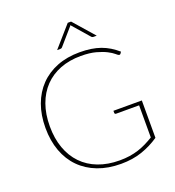

<svg xmlns="http://www.w3.org/2000/svg" viewBox="-159 -1026 1056 1159"><g transform="rotate(-20 369.0 -447.0)"><path d="M668 -309V-69Q616 -33.5 556 -12.8Q496 8 420.5 8Q338 8 272 -17.2Q206 -42.5 159.8 -89.2Q113.5 -136 89 -202.5Q64.5 -269 64.5 -351.5Q64.5 -434 88.8 -500.2Q113 -566.5 158.5 -613.5Q204 -660.5 268.5 -685.8Q333 -711 413.5 -711Q453 -711 486.2 -706Q519.5 -701 548 -690.8Q576.5 -680.5 601.8 -665Q627 -649.5 650.5 -629L643.5 -618.5Q639.5 -612.5 632 -614.5Q627 -616 613.8 -627.5Q600.5 -639 575 -652.2Q549.5 -665.5 509.8 -676.5Q470 -687.5 413 -687.5Q339.5 -687.5 280.2 -664.5Q221 -641.5 179.2 -598Q137.5 -554.5 115 -492.2Q92.5 -430 92.5 -351.5Q92.5 -273.5 115 -211Q137.5 -148.5 179.8 -104.8Q222 -61 282.8 -37.8Q343.5 -14.5 420 -14.5Q454.5 -14.5 484.2 -19Q514 -23.5 540.5 -32Q567 -40.5 592 -52.8Q617 -65 642.5 -80.5V-287H494Q490.5 -287 488 -289.5Q485.5 -292 485.5 -295V-309ZM546 -769.5H526Q523 -769.5 519.2 -770.5Q515.5 -771.5 512 -775.5L421 -880Q419 -881.5 418.5 -884Q417.5 -881.5 416 -880L325 -775.5Q321.5 -771.5 317.8 -770.5Q314 -769.5 311 -769.5H291.5L408 -902.5H429.5Z"/></g></svg>

Font: Lato 2
Style: Regular
Weight: 200
Designer: Lukasz Dziedzic with Adam Twardoch and Botio Nikoltchev
Foundry: tyPoland Lukasz Dziedzic
Version: Version 2.015; 2015-08-06; http://www.latofonts.com/